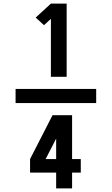

<svg xmlns="http://www.w3.org/2000/svg" viewBox="-20 -870 616 1060"><path d="M261 -446H348V-850H261L177 -773L223 -731L261 -766ZM66 -301H511V-379H66ZM290 170H378V83H426V8H378V-234H270L146 8V83H290ZM232 8 266 -58 290 -105V8Z"/></svg>

Font: Iosevka Sparkle
Style: Bold
Weight: 700
Designer: Belleve Invis
Foundry: Belleve Invis
Version: Version 4.5.0; ttfautohint (v1.8.3)